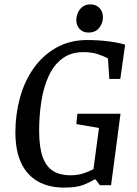

<svg xmlns="http://www.w3.org/2000/svg" viewBox="-20 -842 621 873"><path d="M271 11Q202 11 152.5 -17Q103 -45 76.5 -100.5Q50 -156 50 -241Q50 -321 70.5 -396.5Q91 -472 132.5 -531Q174 -590 235.5 -625Q297 -660 377 -660Q427 -660 473.5 -654Q520 -648 549 -639L527 -483H477L471 -576Q454 -586 425.5 -595.5Q397 -605 360 -605Q302 -605 263 -575.5Q224 -546 201 -495.5Q178 -445 168 -381Q158 -317 158 -247Q158 -173 174 -128.5Q190 -84 221.5 -64.5Q253 -45 299 -45Q333 -45 359 -53.5Q385 -62 405 -73L430 -260L327 -278L332 -325H528L485 0H434L415 -26H409Q393 -15 361 -2Q329 11 271 11ZM382 -694Q357 -694 342 -710.5Q327 -727 327 -750Q327 -767 334 -783.5Q341 -800 355 -811Q369 -822 391 -822Q416 -822 432 -806Q448 -790 448 -763Q448 -738 431.5 -716Q415 -694 382 -694Z"/></svg>

Font: Faustina Medium
Style: Italic
Weight: 500
Italic angle: -8°
Designer: Alfonso Garcia
Foundry: http://www.omnibus-type.com
Version: Version 1.200